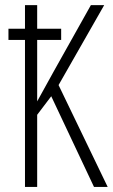

<svg xmlns="http://www.w3.org/2000/svg" viewBox="-20 -734 443 754"><path d="M402.8 0H349.1L181.2 -356L126 -283.2V0H78.1V-577.1H13.2V-621.1H78.1V-713.9H126V-621.1H220.2V-577.1H126V-335.9Q150.9 -382.8 336.9 -713.9H389.2L210 -399.9Z"/></svg>

Font: Germano
Style: Regular
Weight: 300
Width: 3
Foundry: Ascender Corporation
Version: Version 1.10; ttfautohint (v1.5)